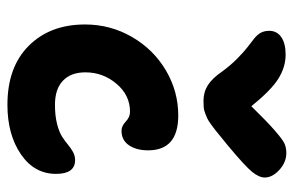

<svg xmlns="http://www.w3.org/2000/svg" viewBox="-157 -653 791 517"><g transform="rotate(90 238.5 -394.5)"><path d="M392.1 -770Q417 -770 437.5 -751.2Q458 -732.4 458 -711.9Q458 -696.8 442.9 -678Q427.7 -659.2 372.1 -612.8Q364.7 -606.9 349.6 -594.5Q334.5 -582 329.8 -578.4Q325.2 -574.7 314.7 -567.1Q304.2 -559.6 299.3 -557.4Q294.4 -555.2 285.9 -551.8Q277.3 -548.3 269.5 -547.6Q261.7 -546.9 252 -546.9Q228 -546.9 209.2 -558.8Q190.4 -570.8 171.9 -598.1Q155.3 -620.6 137.2 -638.4Q119.1 -656.2 106.9 -665.5Q94.7 -674.8 84 -683.3Q73.2 -691.9 68.1 -701.4Q63 -710.9 63 -724.1Q63 -744.6 79.8 -756.3Q96.7 -768.1 127 -768.1Q160.6 -768.1 191.9 -748.5Q223.1 -729 266.1 -675.8Q308.1 -718.8 332.3 -739.7Q356.4 -760.7 367.4 -765.4Q378.4 -770 392.1 -770ZM262.2 -19Q160.6 -19 103.3 -76.4Q45.9 -133.8 45.9 -228Q45.9 -296.4 79.6 -354.5Q113.3 -412.6 169.7 -445.8Q226.1 -479 291 -479Q384.8 -479 384.8 -397.9Q384.8 -366.2 371.1 -346.2Q357.4 -326.2 332 -326.2Q319.3 -326.2 307.4 -337.6Q295.4 -349.1 280.8 -349.1Q236.3 -349.1 205.6 -312.7Q174.8 -276.4 174.8 -229Q174.8 -189.9 197.3 -168.5Q219.7 -147 262.2 -147Q291.5 -147 313.5 -152.6Q335.4 -158.2 347.7 -166Q359.9 -173.8 369.4 -181.9Q378.9 -189.9 389.2 -195.6Q399.4 -201.2 411.1 -201.2Q448.2 -201.2 448.2 -149.9Q448.2 -91.3 395.3 -55.2Q342.3 -19 262.2 -19Z"/></g></svg>

Font: Shantell Sans Irregular
Style: Regular
Weight: 600
Designer: Stephen Nixon, Anya Danilova, Shantell Martin
Foundry: Arrow Type
Version: Version 1.006;[9816181b4]